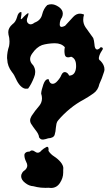

<svg xmlns="http://www.w3.org/2000/svg" viewBox="-20 -885 533 918"><path d="M139.6 5.4Q119.1 4.4 100.6 -10.3Q81.1 -24.9 81.1 -43Q81.1 -50.8 85.9 -58.1Q89.8 -65.9 100.6 -72.8Q110.4 -82.5 110.4 -93.8Q110.4 -101.6 105.5 -110.4Q96.7 -128.4 96.7 -141.6Q96.7 -144 96.7 -146Q97.7 -151.9 103.5 -155.8Q109.4 -160.2 122.1 -160.6Q132.8 -171.4 148.4 -159.2Q154.3 -154.8 160.2 -154.8Q169.9 -154.8 178.7 -166Q188.5 -175.3 201.2 -181.6Q203.1 -183.1 205.1 -183.1Q205.1 -183.1 206.1 -183.1Q213.9 -182.6 211.9 -163.6Q221.7 -147.9 239.3 -136.7Q256.8 -125.5 269.5 -110.4Q276.4 -102.5 280.3 -92.8Q284.2 -83 282.2 -70.3Q282.2 -64.9 282.2 -59.6Q282.2 -34.2 266.6 -10.3Q251 13.7 223.6 13.7Q218.8 13.7 211.9 12.7Q205.1 13.2 197.3 13.2Q190.4 12.7 175.8 12.2Q157.2 10.3 139.6 5.4ZM167 -228Q166 -237.8 161.1 -246.6Q156.2 -255.4 149.4 -263.7Q137.7 -278.8 127.9 -294.4Q124 -301.3 124 -309.1Q124 -318.8 130.9 -330.6Q147.5 -356 168 -379.4Q180.7 -395 180.7 -415Q180.7 -425.8 176.8 -437.5Q177.7 -454.1 187.5 -481.9Q196.3 -506.3 209 -506.3Q210.9 -506.3 212.9 -505.9Q214.8 -495.1 219.7 -489.7Q224.6 -484.9 229.5 -484.4Q242.2 -482.9 254.9 -498Q268.6 -513.2 273.4 -526.4Q281.2 -543 293 -540Q304.7 -537.1 310.5 -523.4Q340.8 -523.9 343.8 -564Q343.8 -567.4 343.8 -570.8Q343.8 -605 320.3 -613.8Q311.5 -610.8 305.7 -610.8Q293 -610.8 290 -623Q288.1 -631.8 288.1 -641.1Q288.1 -650.4 290 -659.2Q273.4 -678.2 242.2 -678.2Q241.2 -678.2 239.3 -678.2Q206.1 -677.2 180.7 -669.4Q154.3 -659.2 133.8 -628.9Q124 -615.2 124 -602.5Q124 -586.9 138.7 -572.8Q148.4 -558.1 148.4 -541Q148.4 -528.3 142.6 -514.6Q129.9 -481.9 114.3 -461.4Q102.5 -459.5 93.8 -462.9Q85 -466.8 78.1 -474.1Q65.4 -487.3 56.6 -507.3Q47.9 -527.8 37.1 -540.5Q15.6 -568.4 14.6 -600.6Q13.7 -604 13.7 -607.4Q13.7 -636.2 23.4 -664.6Q25.4 -675.8 25.4 -687Q25.4 -703.6 20.5 -720.2Q19.5 -726.1 19.5 -731.4Q19.5 -752 40 -769.5Q54.7 -779.3 61.5 -803.2Q67.4 -827.6 82 -827.6Q84 -816.9 80.1 -800.3Q76.2 -783.7 93.8 -805.2Q104.5 -815.9 112.3 -821.3Q120.1 -826.2 112.3 -803.7Q108.4 -794.9 108.4 -788.1Q108.4 -778.8 115.2 -772.9Q120.1 -768.6 126 -768.6Q134.8 -768.6 145.5 -776.9Q174.8 -787.6 181.6 -815.9Q188.5 -844.2 206.1 -860.8Q215.8 -864.7 225.6 -864.7Q242.2 -864.7 260.7 -852.1Q280.3 -838.4 280.3 -820.3Q280.3 -811.5 276.4 -802.2Q265.6 -787.6 265.6 -767.6Q265.6 -756.8 274.4 -756.3Q280.3 -756.3 291 -761.7Q307.6 -780.3 330.1 -804.2Q344.7 -819.8 362.3 -819.8Q371.1 -819.8 381.8 -815.4Q377.9 -802.7 377.9 -790.5Q377.9 -771.5 388.7 -754.9Q407.2 -728 425.8 -703.1Q429.7 -692.9 431.6 -673.3Q432.6 -653.8 440.4 -649.4Q444.3 -647 449.2 -649.4Q455.1 -651.4 461.9 -659.7Q478.5 -657.2 466.8 -642.1Q456.1 -626.5 453.1 -611.3Q452.1 -606.4 453.1 -602.1Q455.1 -597.2 460.9 -593.8Q479.5 -574.2 479.5 -553.2Q479.5 -546.4 476.6 -539.1Q467.8 -510.3 455.1 -483.4Q449.2 -454.1 426.8 -438.5Q404.3 -422.4 380.9 -409.2Q345.7 -390.6 315.4 -365.7Q284.2 -340.3 258.8 -310.5Q252 -303.2 250 -293.5Q248 -284.2 247.1 -274.4Q246.1 -255.9 241.2 -240.2Q236.3 -225.1 210 -223.6Q199.2 -219.7 187.5 -217.8Q174.8 -215.8 167 -228Z"/></svg>

Font: Brazier Flame
Style: Regular
Weight: 400
Designer: Walter E Stewart
Version: 0.1